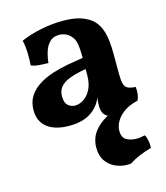

<svg xmlns="http://www.w3.org/2000/svg" viewBox="-108 -551 762 883"><g transform="rotate(-15 273.0 -109.5)"><path d="M363.9 9Q347.1 2.4 339.9 -11.4Q332.6 -25.1 332.6 -49Q332.6 -61.1 334.9 -77.8Q337.2 -94.4 342.3 -109.1L345.3 -112.3Q338.1 -85.8 325.3 -64.5Q312.4 -43.1 294.4 -28.6Q274.3 -11.5 245.4 -2.2Q216.5 7 178.5 7Q111.3 7 74.1 -22Q36.9 -51 36.9 -104.7Q36.9 -143.2 54.7 -170.7Q72.4 -198.2 102.4 -217.2Q132.4 -236.3 169 -248.1Q205.6 -259.8 244.1 -266.9Q282.6 -273.9 317.5 -279Q317.5 -308.5 315.7 -327.8Q314 -347.2 309.5 -360.7Q305 -374.2 295.4 -384.2Q284 -397.6 269.3 -403.5Q254.5 -409.5 239.2 -409.5Q211.4 -409.5 194.8 -392.6Q178.1 -375.8 170.1 -350.1Q162.1 -324.4 159.5 -297.1Q136 -297.1 115.1 -298.9Q94.1 -300.6 77.8 -307.3Q79.8 -334.3 79 -365.3Q78.3 -396.3 71.7 -426.7Q114.3 -445.6 168.4 -456.6Q222.5 -467.5 271 -467.5Q328.3 -467.5 362.9 -454.4Q397.5 -441.3 415.6 -422.7Q437.4 -401.4 448.6 -363.5Q459.7 -325.6 459.7 -256V-169Q459.7 -136.8 464 -119.3Q468.2 -101.7 480.7 -95Q493.1 -88.3 518.6 -86.8Q520.7 -70.5 518.9 -54.1Q517.1 -37.7 510 -23.6Q474 -22.6 435.4 -14.3Q396.8 -6.1 363.9 9ZM227.9 -76.2Q248.3 -76.2 269 -89.4Q289.6 -102.6 303.6 -129.9Q317.5 -157.3 317.5 -198.9V-226Q287.8 -220.9 262.4 -213.8Q237 -206.7 218.5 -196.3Q200 -185.8 189.9 -170.2Q179.9 -154.6 179.9 -131.5Q179.9 -102.4 194.2 -89.3Q208.6 -76.2 227.9 -76.2ZM481.1 -39 510 -23.6Q469.3 -14.2 443.5 4.5Q417.8 23.3 405.6 45.4Q393.4 67.6 393.4 89.9Q393.4 120.2 413.1 132.2Q432.9 144.2 462.7 144.2Q472.7 144.2 482.4 142.7Q492.1 141.2 501 138.8Q505.6 144.9 508.6 155.8Q511.7 166.8 513.2 179.3Q514.8 191.7 513.2 202.4Q485.4 209.7 457.7 221.2Q430.1 232.6 407.9 247.5Q402.3 248.5 397.6 248.8Q392.9 249 386.8 249Q362.2 249 335.3 238Q308.3 226.9 289.7 201.6Q271 176.2 271 135.1Q271 114.2 278.8 91.4Q286.5 68.7 308.5 45.8Q330.4 22.8 372.1 1.1Q413.7 -20.7 481.1 -39Z"/></g></svg>

Font: Vollkorn
Style: Regular
Weight: 400
Designer: Friedrich Althausen
Foundry: Friedrich Althausen
Version: Version 5.001